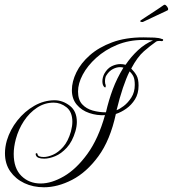

<svg xmlns="http://www.w3.org/2000/svg" viewBox="-20 -744 731 812"><path d="M166 48Q120 48 83 30.5Q46 13 23.5 -19Q1 -51 1 -96Q1 -109 3 -122.5Q5 -136 9 -150Q23 -196 53.5 -234.5Q84 -273 125 -296.5Q166 -320 211 -320Q245 -320 275 -297Q305 -274 305 -228Q305 -210 299 -189Q286 -145 262.5 -119.5Q239 -94 213.5 -83.5Q188 -73 167 -73Q137 -73 132 -87Q129 -95 133.5 -96Q138 -97 139 -91Q141 -80 165 -80Q182 -80 204 -89.5Q226 -99 247 -122.5Q268 -146 280 -188Q286 -211 286 -229Q286 -271 261 -290.5Q236 -310 207 -310Q169 -310 136.5 -288.5Q104 -267 81 -232Q58 -197 47 -156Q38 -122 38 -93Q38 -32 70.5 0Q103 32 152 32Q198 32 250.5 1.5Q303 -29 349.5 -93Q396 -157 424 -257Q390 -255 357.5 -266Q325 -277 304.5 -301.5Q284 -326 284 -363Q284 -399 303 -438Q322 -477 360 -510.5Q398 -544 454.5 -565Q511 -586 587 -586Q613 -586 633 -585Q653 -584 665 -579Q670 -579 670 -575Q670 -570 663 -570Q663 -570 660.5 -570.5Q658 -571 653 -571Q644 -571 639 -567Q616 -551 588.5 -527Q561 -503 535 -454Q549 -440 557.5 -425Q566 -410 566 -382Q566 -348 551 -324Q536 -300 514 -284.5Q492 -269 470 -262Q446 -151 396 -83Q346 -15 285 16.5Q224 48 166 48ZM428 -269Q440 -321 457 -366.5Q474 -412 502 -458Q498 -459 494.5 -459.5Q491 -460 487 -460Q473 -460 457.5 -452Q442 -444 431 -427Q427 -422 425.5 -414.5Q424 -407 424 -400Q424 -390 427 -384Q427 -384 427 -378Q427 -372 421 -376Q413 -384 413 -400Q413 -416 421 -432Q434 -455 452.5 -464Q471 -473 489 -473Q501 -473 511 -470Q534 -504 563.5 -531.5Q593 -559 627 -573Q619 -574 607.5 -574.5Q596 -575 585 -575Q525 -575 474.5 -554Q424 -533 387 -499.5Q350 -466 330 -428.5Q310 -391 310 -357Q310 -322 327.5 -303Q345 -284 372 -276.5Q399 -269 428 -269ZM473 -278Q485 -282 503 -295.5Q521 -309 535.5 -331.5Q550 -354 550 -385Q550 -408 544.5 -420Q539 -432 528 -442Q499 -384 473 -278ZM581 -651Q573 -651 573 -655Q573 -656 575 -658Q587 -666 607 -679Q627 -692 646 -704.5Q665 -717 673 -723Q674 -723 674.5 -723.5Q675 -724 676 -724Q681 -724 686.5 -716.5Q692 -709 691 -704Q691 -701 688 -700L584 -651Z"/></svg>

Font: Gwendolyn
Style: Regular
Weight: 400
Designer: Robert E. Leuschke
Foundry: Robert E. Leuschke
Version: Version 1.010; ttfautohint (v1.8.3)